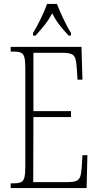

<svg xmlns="http://www.w3.org/2000/svg" viewBox="-20 -951 500 971"><path d="M34 0V-24H51Q75 -24 87 -30Q99 -36 103.5 -54Q108 -72 108 -108V-605Q108 -642 103.5 -660Q99 -678 87 -684Q75 -690 51 -690H34V-714H392L397 -548H372L369 -596Q367 -633 362 -652Q357 -671 341.5 -677.5Q326 -684 294 -684H149V-389H339V-359H149L148 -30H320Q351 -30 365.5 -36Q380 -42 385.5 -57.5Q391 -73 393 -102L397 -166H422L418 0ZM147 -784Q165 -813 185.5 -855Q206 -897 218 -931H268Q281 -897 301 -855Q321 -813 339 -784V-771H327Q301 -799 281 -824.5Q261 -850 244 -884Q226 -850 205.5 -824.5Q185 -799 160 -771H147Z"/></svg>

Font: Noto Serif Ethiopic ExtraCondensed ExtraLight
Style: Regular
Weight: 200
Width: 2
Designer: Monotype Design Team
Foundry: Monotype Imaging Inc.
Version: Version 2.102; ttfautohint (v1.8.4.7-5d5b)